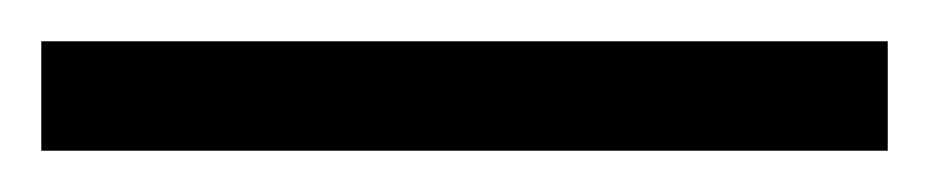

<svg xmlns="http://www.w3.org/2000/svg" viewBox="-20 78 450 93"><path d="M0 98H410V151H0Z"/></svg>

Font: Newsreader 24pt
Style: Bold
Weight: 700
Designer: Hugues Gentile
Foundry: Production Type
Version: Version 1.003